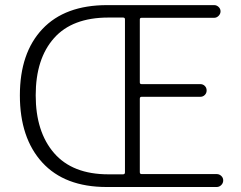

<svg xmlns="http://www.w3.org/2000/svg" viewBox="-20 -749 966 769"><path d="M847.7 0H407.2Q239.3 0 149.4 -98.1Q59.6 -196.3 59.6 -367.2Q59.6 -537.1 149.9 -632.8Q240.2 -728.5 409.2 -728.5H837.9Q847.7 -728.5 855.5 -721.2Q863.3 -713.9 863.3 -703.6Q863.3 -693.4 855.5 -685.5Q847.7 -677.7 837.9 -677.7H546.9Q540 -677.7 540 -670.9V-418.9Q540 -412.1 546.9 -412.1H782.2Q793 -412.1 800.3 -404.8Q807.6 -397.5 807.6 -386.7Q807.6 -376 800.3 -368.7Q793 -361.3 782.2 -361.3H546.9Q540 -361.3 540 -353.5V-59.6Q540 -51.8 546.9 -51.8H847.7Q858.4 -51.8 866.2 -44.4Q874 -37.1 874 -26.4Q874 -15.6 866.2 -7.8Q858.4 0 847.7 0ZM414.1 -50.8H472.7Q480.5 -50.8 480.5 -58.6V-671.9Q480.5 -678.7 472.7 -678.7H414.1Q269.5 -678.7 196.3 -596.2Q123 -513.7 123 -367.2Q123 -220.7 196.8 -135.7Q270.5 -50.8 414.1 -50.8Z"/></svg>

Font: Gen Jyuu Gothic Light
Style: Regular
Weight: 200
Designer: [Source Han Sans]
Ryoko NISHIZUKA  (kana & ideographs); Paul D. Hunt (Latin, Greek & Cyrillic); Wenlong ZHANG  (bopomofo
Version: Version 1.002.20150607